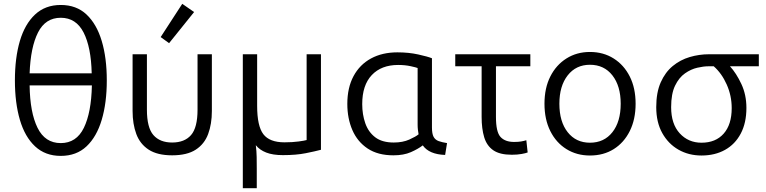

<svg xmlns="http://www.w3.org/2000/svg" viewBox="-20 -802 4011 1005"><path d="M298 14Q217 14 163.5 -36Q110 -86 84 -175Q58 -264 58 -381Q58 -499 84 -587.5Q110 -676 163.5 -726Q217 -776 298 -776Q380 -776 433 -726Q486 -676 512.5 -587.5Q539 -499 539 -381Q539 -264 512.5 -175Q486 -86 433 -36Q380 14 298 14ZM135 -418H460Q457 -555 417.5 -632Q378 -709 298 -709Q218 -709 179 -632Q140 -555 135 -418ZM298 -53Q380 -53 419 -133Q458 -213 461 -355H135Q137 -213 176.5 -133Q216 -53 298 -53Z M881 11Q804 11 758.5 -18.5Q713 -48 693.5 -100.5Q674 -153 674 -221V-518H749V-228Q749 -134 783 -95Q817 -56 881 -56Q946 -56 980 -95Q1014 -134 1014 -228V-518H1089V-221Q1089 -153 1069.5 -100.5Q1050 -48 1004.5 -18.5Q959 11 881 11ZM865 -576 821 -608 934 -782 996 -739Z M1251 183V-518H1326V-248Q1326 -142 1358.5 -99.5Q1391 -57 1469 -57Q1511 -57 1543.5 -61.5Q1576 -66 1585 -69V-518H1660V-18Q1630 -10 1580 0Q1530 10 1461 10Q1408 10 1373.5 -3.5Q1339 -17 1319 -42Q1323 -11 1323.5 20Q1324 51 1324 80V183Z M2039 11Q1958 11 1904.5 -24.5Q1851 -60 1824.5 -121Q1798 -182 1798 -258Q1798 -343 1830.5 -403.5Q1863 -464 1922 -496Q1981 -528 2060 -528Q2119 -528 2169 -517Q2219 -506 2241 -497V-135Q2241 -102 2249.5 -86Q2258 -70 2276 -63.5Q2294 -57 2320 -53L2310 9Q2226 6 2193 -41Q2168 -22 2130.5 -5.5Q2093 11 2039 11ZM2041 -56Q2088 -56 2122.5 -71.5Q2157 -87 2171 -99Q2169 -110 2167.5 -122.5Q2166 -135 2166 -149V-446Q2159 -449 2129.5 -455.5Q2100 -462 2064 -462Q1976 -462 1926 -409Q1876 -356 1876 -257Q1876 -203 1892 -157Q1908 -111 1944 -83.5Q1980 -56 2041 -56Z M2659 8Q2596 8 2562 -15.5Q2528 -39 2514.5 -83.5Q2501 -128 2501 -190V-455H2363V-518H2756V-455H2576V-190Q2576 -111 2600 -85Q2624 -59 2671 -59Q2693 -59 2707.5 -61.5Q2722 -64 2735 -68L2742 -4Q2732 0 2710 4Q2688 8 2659 8Z M3068 12Q2999 12 2945 -21.5Q2891 -55 2860.5 -116Q2830 -177 2830 -259Q2830 -341 2860.5 -401.5Q2891 -462 2945 -496Q2999 -530 3068 -530Q3138 -530 3192 -496Q3246 -462 3276.5 -401.5Q3307 -341 3307 -259Q3307 -177 3276.5 -116Q3246 -55 3192.5 -21.5Q3139 12 3068 12ZM3068 -55Q3142 -55 3185.5 -110Q3229 -165 3229 -259Q3229 -352 3185.5 -407.5Q3142 -463 3068 -463Q2995 -463 2951.5 -407.5Q2908 -352 2908 -259Q2908 -165 2951.5 -110Q2995 -55 3068 -55Z M3652 12Q3585 12 3531.5 -18.5Q3478 -49 3446.5 -105.5Q3415 -162 3415 -241Q3415 -318 3438.5 -371Q3462 -424 3501.5 -456.5Q3541 -489 3590.5 -503.5Q3640 -518 3691 -518H3952V-455H3801Q3834 -419 3860.5 -362.5Q3887 -306 3887 -237Q3887 -159 3857.5 -103Q3828 -47 3775 -17.5Q3722 12 3652 12ZM3652 -55Q3726 -55 3768 -102.5Q3810 -150 3810 -236Q3810 -301 3784 -359.5Q3758 -418 3716 -455H3687Q3663 -455 3630 -447.5Q3597 -440 3565.5 -418Q3534 -396 3513.5 -353.5Q3493 -311 3493 -241Q3493 -153 3538 -104Q3583 -55 3652 -55Z"/></svg>

Font: Ubuntu Sans
Style: Regular
Weight: 400
Designer: Dalton Maag Ltd
Foundry: Dalton Maag Ltd
Version: Version 1.006; ttfautohint (v1.8.4.7-5d5b)